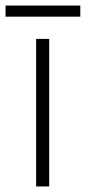

<svg xmlns="http://www.w3.org/2000/svg" viewBox="-42 -671 309 691"><path d="M135 0H88V-531H135ZM247 -651V-611H-22V-651Z"/></svg>

Font: Noto Sans Oriya ExtraLight
Style: Regular
Weight: 250
Version: Version 2.003